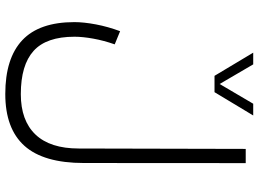

<svg xmlns="http://www.w3.org/2000/svg" viewBox="-144 -562 959 712"><g transform="rotate(90 336.0 -206.5)"><path d="M261.7 -522 175.8 -665.5H219.2L292 -541L365.2 -665.5H408.7L322.3 -522ZM145 -151.9Q130.9 -111.8 123.8 -72.5Q116.7 -33.2 116.7 -2.9Q116.7 101.6 169.2 148.9Q221.7 196.3 329.6 196.3Q427.7 196.3 479.5 141.8Q531.2 87.4 531.2 -18.6L532.7 -637.7H585.4L585 -37.6Q585 111.8 521.2 182.9Q457.5 253.9 329.1 253.9Q196.8 253.9 129.6 190.9Q62.5 127.9 62.5 -2.4Q62.5 -37.1 71 -82.3Q79.6 -127.4 96.2 -171.9Z"/></g></svg>

Font: Vazir Thin FD
Style: Thin-FD
Weight: 100
Designer: Saber Rastikerdar
Foundry: Saber Rastikerdar
Version: Version 30.0.0